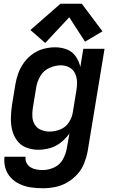

<svg xmlns="http://www.w3.org/2000/svg" viewBox="-20 -790 616 1023"><path d="M208 213Q241 213 274 206.5Q307 200 337.5 182.5Q368 165 392 138.5Q416 112 428.5 80Q441 48 447 16L537 -530H424L408 -433Q401 -464 383.5 -489.5Q366 -515 336.5 -526.5Q307 -538 274 -538Q244 -538 213 -530Q182 -522 155 -503Q128 -484 108.5 -457.5Q89 -431 78 -401Q67 -371 62 -341L44 -231Q39 -197 38 -163.5Q37 -130 44.5 -98.5Q52 -67 70.5 -41.5Q89 -16 119.5 -4Q150 8 184 8Q215 8 246.5 -1Q278 -10 304.5 -31Q331 -52 350 -79L336 0Q331 30 315 59Q299 88 269 102Q239 116 208 116Q191 116 174 113Q157 110 143 101.5Q129 93 121.5 78Q114 63 116 45H4Q0 77 9 106.5Q18 136 38.5 157.5Q59 179 86.5 191.5Q114 204 145 208.5Q176 213 208 213ZM245 -89Q221 -89 199.5 -97.5Q178 -106 166 -125Q154 -144 152.5 -167.5Q151 -191 155 -215L173 -325Q178 -356 195 -385Q212 -414 243 -428Q274 -442 305 -442Q329 -442 350 -430.5Q371 -419 380.5 -397.5Q390 -376 390.5 -351.5Q391 -327 386 -302L368 -192Q364 -164 347 -138Q330 -112 301.5 -100.5Q273 -89 245 -89ZM221 -561 349 -698 433 -568 526 -623 416 -770H302L142 -630Z"/></svg>

Font: Iosevka Sparkle SmBdObl
Style: Regular
Weight: 600
Italic angle: -9°
Designer: Belleve Invis
Foundry: Belleve Invis
Version: Version 4.5.0; ttfautohint (v1.8.3)